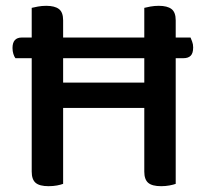

<svg xmlns="http://www.w3.org/2000/svg" viewBox="-20 -634 707 660"><path d="M476 -607Q483 -609 497 -611.5Q511 -614 526 -614Q555 -614 569.5 -603Q584 -592 584 -564V-505H635Q637 -500 640.5 -491Q644 -482 644 -471Q644 -451 635.5 -442.5Q627 -434 611 -434H584V-2Q576 1 562.5 3.5Q549 6 534 6Q503 6 489.5 -5.5Q476 -17 476 -44V-263H197V-2Q189 1 176 3.5Q163 6 147 6Q116 6 102.5 -5.5Q89 -17 89 -44V-434H33Q29 -439 26 -448.5Q23 -458 23 -469Q23 -505 55 -505H89V-607Q97 -609 110.5 -611.5Q124 -614 139 -614Q168 -614 182.5 -603Q197 -592 197 -564V-505H476ZM476 -350V-434H197V-350Z"/></svg>

Font: Baloo Bhaina 2 Medium
Style: Regular
Weight: 500
Designer: Yesha Goshar, Manish Minz, Shuchita Grover and Ek Type
Foundry: Ek Type
Version: Version 1.640;hotconv 1.0.111;makeotfexe 2.5.65597; ttfautoh